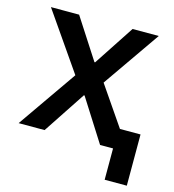

<svg xmlns="http://www.w3.org/2000/svg" viewBox="-101 -604 750 829"><g transform="rotate(15 274.5 -190.0)"><path d="M442 140V0H384L264 -189H261L136 0H20L203 -263L25 -520H151L268 -339H271L390 -520H507L329 -264L449 -89H541V140Z"/></g></svg>

Font: IBM Plex Sans Medium
Style: Regular
Weight: 500
Designer: Mike Abbink, Paul van der Laan, Pieter van Rosmalen
Foundry: Bold Monday
Version: Version 3.201